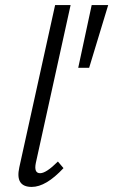

<svg xmlns="http://www.w3.org/2000/svg" viewBox="-20 -731 446 756"><path d="M105 5Q39 5 56 -72L197 -711H258L121 -89Q113 -49 138 -49Q162 -49 208 -95L230 -69Q161 5 105 5ZM331 -464H288L341 -711H406Z"/></svg>

Font: EauTest
Style: Italic
Weight: 400
Italic angle: -12°
Designer: Christian Thalmann (Catharsis Fonts)
Version: Version 0.001;PS 000.001;hotconv 1.0.88;makeotf.lib2.5.64775